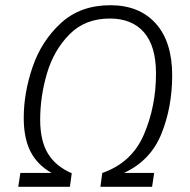

<svg xmlns="http://www.w3.org/2000/svg" viewBox="-20 -716 729 736"><path d="M640 -427Q640 -305 598.5 -202.5Q557 -100 455 -53H571L563 0H365L372 -53Q485 -92 531.5 -200Q578 -308 578 -434Q578 -539 532 -592Q486 -645 401 -645Q306 -645 246 -584Q186 -523 160 -434.5Q134 -346 134 -257Q134 -176 164 -127Q194 -78 255 -52L248 0H50L58 -53H178Q123 -84 97 -135Q71 -186 71 -264Q71 -360 105 -459.5Q139 -559 213.5 -627.5Q288 -696 403 -696Q514 -696 577 -626Q640 -556 640 -427Z"/></svg>

Font: Fira Sans Light
Style: Italic
Weight: 300
Italic angle: -8°
Designer: bBox Type GmbH & Carrois Corporate GbR & Edenspiekermann AG
Foundry: bBox Type GmbH & Carrois Corporate GbR & Edenspiekermann AG
Version: Version 4.301